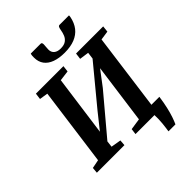

<svg xmlns="http://www.w3.org/2000/svg" viewBox="-314 -1132 1441 1441"><g transform="rotate(-45 407.0 -411.0)"><path d="M604 160.5Q606.5 144 609 125.5Q611.5 107 613.5 87.2Q615.5 67.5 616.2 45.5Q617 23.5 616 0L574.5 -71H739Q731 -14.5 721 28.8Q711 72 700 104.5Q689 137 678 160.5ZM4.5 0 8.5 -46.5 77 -60 161 -682.5 94 -693 100.5 -743H392.5L386.5 -693L304 -682.5L230.5 -146L204 -158.5L337 -325.5L624.5 -673.5L580 -568.5L594.5 -682.5L520 -693L526.5 -743H814.5L809 -693L736.5 -682.5L653 -60L727 -46.5L722 0H414.5L420.5 -46.5L511 -60L583.5 -592.5L609.5 -582L486 -418.5L188.5 -65L229.5 -135.5L220.5 -60L300.5 -46.5L297 0ZM391 -983Q399 -983 401.5 -976.8Q404 -970.5 404 -961.5Q403.5 -951 402 -935.5Q400.5 -920 400.5 -909.5Q400.5 -882.5 419.2 -866.5Q438 -850.5 472.5 -850.5Q508.5 -850.5 528.5 -865Q548.5 -879.5 557.5 -901.8Q566.5 -924 570 -947Q572 -960.5 576.5 -971.8Q581 -983 591.5 -983H691.5Q691.5 -979 691.2 -975Q691 -971 690 -966Q679.5 -913.5 651.8 -878.2Q624 -843 579 -825Q534 -807 471 -807Q412 -807 369.5 -822.5Q327 -838 304.2 -868.8Q281.5 -899.5 281.5 -945Q281.5 -954 282 -963.5Q282.5 -973 286 -983Z"/></g></svg>

Font: Merriweather
Style: Bold Italic
Weight: 700
Italic angle: -7.8°
Version: Version 2.101